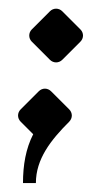

<svg xmlns="http://www.w3.org/2000/svg" viewBox="-20 -318 213 436"><path d="M55.4 -13.2C38.6 19.5 32.2 56.9 32.2 97.7H61.5C61.5 43.2 95.2 0.2 137.2 -41.7C141.1 -45.7 143.1 -50.8 143.1 -55.7C143.1 -60.5 141.1 -65.7 137.2 -69.6L95.9 -110.8C92 -114.7 86.9 -116.7 82 -116.7C77.1 -116.7 72 -114.7 68.1 -110.8L26.9 -69.6C22.9 -65.7 21 -60.5 21 -55.7C21 -50.8 22.9 -45.7 26.9 -41.7ZM107.4 -176.3C112.3 -176.3 117.4 -178.2 121.3 -182.1L162.6 -223.4C166.5 -227.3 168.5 -232.4 168.5 -237.3C168.5 -242.2 166.5 -247.3 162.6 -251.2L121.3 -292.5C117.4 -296.4 112.3 -298.3 107.4 -298.3C102.5 -298.3 97.4 -296.4 93.5 -292.5L52.2 -251.2C48.3 -247.3 46.4 -242.2 46.4 -237.3C46.4 -232.4 48.3 -227.3 52.2 -223.4L93.5 -182.1C97.4 -178.2 102.5 -176.3 107.4 -176.3Z"/></svg>

Font: RisaltypS01
Style: Medium
Weight: 500
Italic angle: -9°
Designer: gluk
Foundry: gluk
Version: Version 0.24